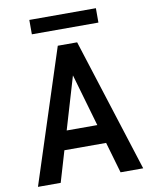

<svg xmlns="http://www.w3.org/2000/svg" viewBox="-94 -939 788 1007"><g transform="rotate(-10 300.0 -435.0)"><path d="M417.5 -165H195.3L146.5 0H25.4L256.3 -710.9H359.4L585.9 0H465.3ZM225.1 -265.1H388.2L307.6 -543.9ZM487.3 -793.5H132.8V-870.1H487.3Z"/></g></svg>

Font: Roboto Mono
Style: Regular
Weight: 500
Designer: Google
Version: Version 2.000986; 2015; ttfautohint (v1.3)